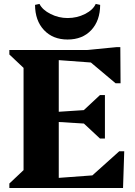

<svg xmlns="http://www.w3.org/2000/svg" viewBox="-20 -940 676 960"><path d="M26.8 0V-22.4L97.8 -89.4V-600.6L26.8 -667.6V-690H273.8V0ZM223.8 0V-47L560.8 -71.8V0ZM422.6 0V-45.8L576.4 -183.8H601.2L595.2 0ZM475.8 -317.6 222 -333.2V-377.8L475.8 -394.4ZM479.8 -247.4 385.4 -335.4V-376.6L479.8 -464.6H504.6V-247.4ZM560.8 -618.2 223.8 -643V-690H560.8ZM558 -523.6 415.2 -643.6V-690L563.4 -704.4H581.6L582.8 -523.6ZM318 -742.4Q244.4 -742.4 200 -789.6Q155.6 -836.8 155.2 -915.6L177.4 -920.4Q192.4 -890.4 232.9 -870.1Q273.4 -849.8 318 -849.8Q365 -849.8 405.1 -870.1Q445.2 -890.4 458.6 -920.4L480.8 -915.6Q480.4 -836.8 436.4 -789.6Q392.4 -742.4 318 -742.4Z"/></svg>

Font: Platypi Light
Style: Regular
Weight: 300
Designer: David Sargent
Foundry: Bolt Cutter Type
Version: Version 1.200